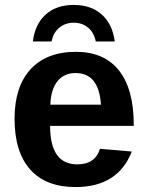

<svg xmlns="http://www.w3.org/2000/svg" viewBox="-20 -748 596 778"><path d="M286 10Q166 10 102.5 -61Q39 -132 39 -267Q39 -397 104 -467.5Q169 -538 288 -538Q402 -538 462 -462.5Q522 -387 522 -242V-238H183Q183 -82 293 -82Q366 -82 385 -145L514 -134Q458 10 286 10ZM286 -452Q239 -452 212.5 -418.5Q186 -385 184 -324H389Q381 -452 286 -452ZM189 -580H113Q122 -650 165 -689Q208 -728 279 -728Q349 -728 392.5 -689Q436 -650 445 -580H368Q361 -616 337 -636Q313 -656 279 -656Q245 -656 220.5 -636Q196 -616 189 -580Z"/></svg>

Font: Libra Sans
Style: Bold
Weight: 700
Foundry: Context Ltd
Version: Version 1.000